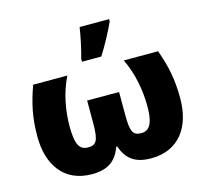

<svg xmlns="http://www.w3.org/2000/svg" viewBox="-113 -924 1141 1063"><g transform="rotate(-15 457.5 -392.5)"><path d="M394 -606H505C545 -671 574 -725 600 -782V-795H431C424 -746 407 -667 394 -622ZM816 -553H619C661 -469 680 -367 680 -274C680 -204 669 -139 611 -139C563 -139 549 -160 549 -258V-391H366V-258C366 -157 349 -139 304 -139C258 -139 235 -170 235 -277C235 -371 254 -469 296 -553H100C65 -455 48 -378 48 -269C48 -108 127 10 288 10C382 10 430 -30 455 -102H461C487 -28 534 10 626 10C788 10 867 -108 867 -269C867 -378 851 -455 816 -553Z"/></g></svg>

Font: Noto Sans UI Black
Style: Regular
Weight: 900
Designer: Monotype Design Team
Foundry: Monotype Imaging Inc.
Version: Version 1.901